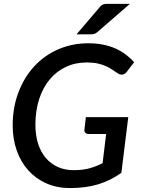

<svg xmlns="http://www.w3.org/2000/svg" viewBox="-20 -948 719 976"><path d="M416.5 -352.5H632L597 -69.5Q569.5 -50 540.5 -35.5Q511.5 -21 479.5 -11.2Q447.5 -1.5 411.8 3.2Q376 8 335 8Q269.5 8 215.8 -15.8Q162 -39.5 124 -81.8Q86 -124 65.2 -182.5Q44.5 -241 44.5 -310Q44.5 -402 73.8 -478.8Q103 -555.5 154.2 -611Q205.5 -666.5 276 -697.2Q346.5 -728 429 -728Q472 -728 507 -720.5Q542 -713 570.2 -700Q598.5 -687 621 -669.5Q643.5 -652 662 -632L626 -585Q617 -572 604.5 -569.2Q592 -566.5 579 -575Q566 -583 552.2 -592.8Q538.5 -602.5 520.2 -611Q502 -619.5 478 -625Q454 -630.5 421 -630.5Q363 -630.5 315 -608Q267 -585.5 232.5 -544Q198 -502.5 179 -444Q160 -385.5 160 -314Q160 -260 173.8 -217.2Q187.5 -174.5 213 -144.8Q238.5 -115 274.2 -99Q310 -83 354 -83Q400.5 -83 435 -92.5Q469.5 -102 501.5 -118.5L519.5 -267H430Q419.5 -267 413.8 -273Q408 -279 409 -288ZM640.5 -928.5 475.5 -785.5Q466 -777.5 458.5 -775.5Q451 -773.5 439.5 -773.5H369L485.5 -910Q490.5 -916.5 495 -920Q499.5 -923.5 504.5 -925.5Q509.5 -927.5 515.8 -928Q522 -928.5 530.5 -928.5Z"/></svg>

Font: Lato SemiBold
Style: Italic
Weight: 600
Italic angle: -7°
Designer: Lukasz Dziedzic with Adam Twardoch and Botio Nikoltchev
Foundry: tyPoland Lukasz Dziedzic
Version: Version 2.015; 2015-08-06; http://www.latofonts.com/